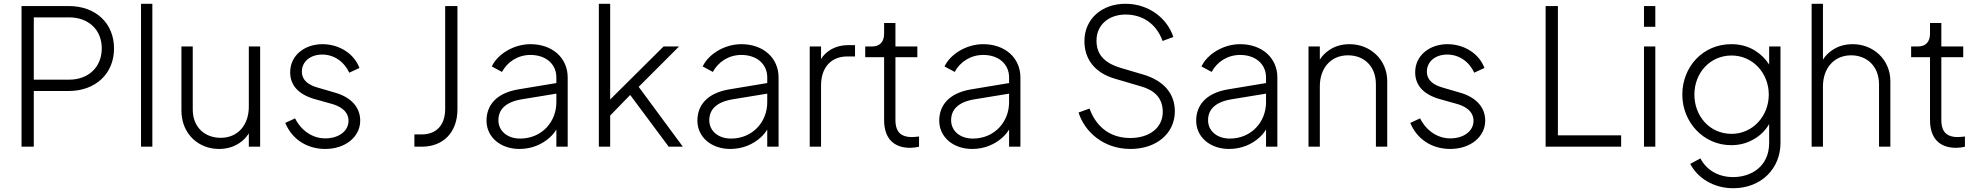

<svg xmlns="http://www.w3.org/2000/svg" viewBox="-20 -777 10489 1017"><path d="M159 0V-295H344C486 -295 584 -387 584 -520C584 -655 486 -745 344 -745H94V0ZM159 -685H346C448 -685 519 -620 519 -521C519 -421 448 -355 346 -355H159Z M787 0V-757H727V0Z M1140 12C1182 12 1218 1 1249 -20C1270 -34 1286 -51 1298 -71V0H1358V-531H1298V-212C1298 -116 1241 -47 1149 -47C1065 -47 1001 -103 1001 -197V-531H941V-192C941 -67 1032 12 1140 12Z M1703 12C1809 12 1888 -52 1888 -138C1888 -209 1839 -263 1752 -287L1663 -313C1620 -325 1579 -348 1579 -398C1579 -450 1623 -488 1687 -488C1748 -488 1802 -452 1830 -392L1884 -417C1855 -494 1776 -543 1688 -543C1594 -543 1517 -484 1517 -394C1517 -327 1559 -276 1651 -251L1733 -228C1780 -216 1826 -189 1826 -137C1826 -81 1772 -44 1703 -44C1635 -44 1576 -85 1543 -150L1491 -126C1526 -41 1604 12 1703 12Z M2214 0C2328 0 2403 -76 2403 -198V-745H2338V-200C2338 -113 2290 -65 2214 -65H2175V0Z M2731 12C2796 12 2851 -12 2891 -48C2906 -61 2918 -76 2927 -91V0H2987V-367C2987 -470 2906 -543 2790 -543C2699 -543 2615 -489 2585 -425L2639 -396C2667 -449 2723 -486 2790 -486C2871 -486 2927 -438 2927 -367V-337L2728 -304C2605 -284 2557 -216 2557 -138C2557 -50 2632 12 2731 12ZM2927 -281V-235C2927 -132 2850 -43 2735 -43C2668 -43 2620 -83 2620 -140C2620 -193 2653 -236 2744 -251Z M3212 0V-165L3318 -274L3522 0H3597L3363 -317L3577 -531H3495L3212 -250V-757H3152V0Z M3848 12C3913 12 3968 -12 4008 -48C4023 -61 4035 -76 4044 -91V0H4104V-367C4104 -470 4023 -543 3907 -543C3816 -543 3732 -489 3702 -425L3756 -396C3784 -449 3840 -486 3907 -486C3988 -486 4044 -438 4044 -367V-337L3845 -304C3722 -284 3674 -216 3674 -138C3674 -50 3749 12 3848 12ZM4044 -281V-235C4044 -132 3967 -43 3852 -43C3785 -43 3737 -83 3737 -140C3737 -193 3770 -236 3861 -251Z M4329 0V-325C4329 -418 4381 -478 4468 -478H4509V-538H4475C4437 -538 4404 -529 4377 -512C4356 -499 4340 -483 4329 -464V-531H4269V0Z M4801 6C4812 6 4833 4 4848 0V-54C4839 -53 4821 -51 4810 -51C4737 -51 4723 -96 4723 -141V-474H4839V-531H4723V-655H4663V-598C4663 -557 4641 -531 4601 -531H4563V-474H4663V-141C4663 -45 4713 6 4801 6Z M5129 12C5194 12 5249 -12 5289 -48C5304 -61 5316 -76 5325 -91V0H5385V-367C5385 -470 5304 -543 5188 -543C5097 -543 5013 -489 4983 -425L5037 -396C5065 -449 5121 -486 5188 -486C5269 -486 5325 -438 5325 -367V-337L5126 -304C5003 -284 4955 -216 4955 -138C4955 -50 5030 12 5129 12ZM5325 -281V-235C5325 -132 5248 -43 5133 -43C5066 -43 5018 -83 5018 -140C5018 -193 5051 -236 5142 -251Z M5968 12C6105 12 6203 -70 6203 -187C6203 -283 6143 -350 6036 -382L5914 -418C5823 -446 5788 -494 5788 -562C5788 -646 5854 -700 5942 -700C6031 -700 6105 -652 6138 -560L6195 -581C6165 -675 6070 -757 5941 -757C5817 -757 5724 -677 5724 -559C5724 -468 5775 -392 5886 -360L6022 -320C6091 -301 6139 -261 6139 -184C6139 -100 6068 -46 5967 -46C5864 -46 5788 -101 5751 -202L5693 -181C5725 -79 5825 12 5968 12Z M6490 12C6555 12 6610 -12 6650 -48C6665 -61 6677 -76 6686 -91V0H6746V-367C6746 -470 6665 -543 6549 -543C6458 -543 6374 -489 6344 -425L6398 -396C6426 -449 6482 -486 6549 -486C6630 -486 6686 -438 6686 -367V-337L6487 -304C6364 -284 6316 -216 6316 -138C6316 -50 6391 12 6490 12ZM6686 -281V-235C6686 -132 6609 -43 6494 -43C6427 -43 6379 -83 6379 -140C6379 -193 6412 -236 6503 -251Z M6971 0V-320C6971 -416 7029 -484 7120 -484C7206 -484 7268 -426 7268 -330V0H7328V-347C7328 -461 7238 -543 7129 -543C7088 -543 7052 -533 7021 -512C7000 -498 6983 -481 6971 -461V-531H6911V0Z M7662 12C7768 12 7847 -52 7847 -138C7847 -209 7798 -263 7711 -287L7622 -313C7579 -325 7538 -348 7538 -398C7538 -450 7582 -488 7646 -488C7707 -488 7761 -452 7789 -392L7843 -417C7814 -494 7735 -543 7647 -543C7553 -543 7476 -484 7476 -394C7476 -327 7518 -276 7610 -251L7692 -228C7739 -216 7785 -189 7785 -137C7785 -81 7731 -44 7662 -44C7594 -44 7535 -85 7502 -150L7450 -126C7485 -41 7563 12 7662 12Z M8567 0V-60H8232V-745H8167V0Z M8748 -635V-745H8688V-635ZM8748 0V-531H8688V0Z M9161 220C9307 220 9411 118 9411 -20V-531H9351V-435C9332 -465 9307 -490 9276 -509C9239 -532 9197 -543 9150 -543C9000 -543 8891 -423 8891 -276C8891 -130 9003 -8 9150 -8C9197 -8 9239 -20 9277 -44C9308 -63 9333 -89 9351 -120V-20C9351 103 9258 161 9160 161C9077 161 9016 119 8987 62L8933 91C8971 164 9054 220 9161 220ZM9152 -68C9036 -68 8955 -162 8955 -276C8955 -390 9037 -483 9152 -483C9264 -483 9349 -390 9349 -276C9349 -162 9264 -68 9152 -68Z M9636 0V-320C9636 -416 9695 -484 9785 -484C9869 -484 9933 -426 9933 -330V0H9993V-347C9993 -461 9903 -543 9794 -543C9753 -543 9717 -533 9686 -512C9665 -498 9648 -481 9636 -461V-757H9576V0Z M10341 6C10352 6 10373 4 10388 0V-54C10379 -53 10361 -51 10350 -51C10277 -51 10263 -96 10263 -141V-474H10379V-531H10263V-655H10203V-598C10203 -557 10181 -531 10141 -531H10103V-474H10203V-141C10203 -45 10253 6 10341 6Z"/></svg>

Font: Plus Jakarta Sans Light
Style: Regular
Weight: 300
Designer: Gumpita Rahayu
Foundry: Tokotype
Version: Version 2.071;gftools[0.9.30]